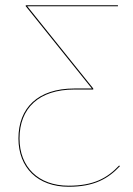

<svg xmlns="http://www.w3.org/2000/svg" viewBox="-20 -700 505 729"><path d="M432.2 -71.5C386.7 -23.2 334.9 5.1 240.7 5.1C125.4 5.1 54.1 -66 54.1 -174.2C54.1 -288.6 126.9 -360.1 262.3 -360.1H334V-364.1L83.5 -676.3H427.8V-680.1H77.8V-676.4L328.7 -364H262.4C123.3 -364 50 -289.9 50 -174.3C50 -63 123.4 9.1 240.6 9.1C336.8 9.1 390 -20.9 435.5 -69.3Z"/></svg>

Font: Fira Sans Four
Style: Regular
Weight: 100
Designer: Carrois Corporate & Edenspiekermann AG
Foundry: Carrois Corporate GbR & Edenspiekermann AG
Version: Version 4.203;PS 004.203;hotconv 1.0.88;makeotf.lib2.5.64775